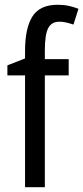

<svg xmlns="http://www.w3.org/2000/svg" viewBox="-20 -851 349 805"><path d="M268 -535H168V-66H85V-535H11V-577L85 -606V-637Q85 -733 116 -782Q147 -831 222 -831Q247 -831 268 -826.5Q289 -822 309 -814L288 -748Q273 -753 258.5 -756.5Q244 -760 229 -760Q196 -760 182 -733Q168 -706 168 -639V-603H268Z"/></svg>

Font: Noto Sans Malayalam UI Condensed
Style: Regular
Weight: 400
Width: 3
Designer: Jelle Bosma - Monotype Design Team
Foundry: Monotype Imaging Inc.
Version: Version 2.104; ttfautohint (v1.8.4.7-5d5b)